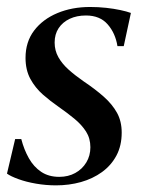

<svg xmlns="http://www.w3.org/2000/svg" viewBox="-22 -534 420 564"><path d="M341.5 -398.5H323Q317 -436.5 294.2 -462.5Q271.5 -488.5 230.5 -488.5Q203.5 -488.5 182.8 -478.8Q162 -469 150.2 -451.2Q138.5 -433.5 138.5 -409Q138.5 -385.5 149.5 -366Q160.5 -346.5 179.5 -329.5Q198.5 -312.5 223 -295.5Q258 -272 283 -249.8Q308 -227.5 321.8 -202.5Q335.5 -177.5 335.5 -144.5Q335.5 -106 320 -77Q304.5 -48 277.5 -28.5Q250.5 -9 215.8 0.8Q181 10.5 142.5 10.5Q113 10.5 84 5.5Q55 0.5 32.2 -7.8Q9.5 -16 -1.5 -24L22.5 -125.5H40.5Q48.5 -94.5 62.8 -69.2Q77 -44 99 -29.2Q121 -14.5 152 -14.5Q178.5 -14.5 199 -25.8Q219.5 -37 231.5 -56.8Q243.5 -76.5 243.5 -101.5Q243.5 -127.5 230.8 -147.5Q218 -167.5 196.8 -185Q175.5 -202.5 150.5 -220Q126.5 -236.5 104 -256.2Q81.5 -276 67.2 -302.2Q53 -328.5 53 -364Q53 -411 78.2 -444.2Q103.5 -477.5 146.5 -495.5Q189.5 -513.5 242.5 -513.5Q267 -513.5 289.8 -511Q312.5 -508.5 331.2 -504.5Q350 -500.5 362.5 -496Z"/></svg>

Font: Merriweather 144pt
Style: Italic
Weight: 400
Italic angle: -7.8°
Version: Version 2.101